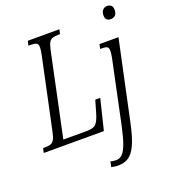

<svg xmlns="http://www.w3.org/2000/svg" viewBox="-191 -873 1089 1236"><g transform="rotate(-20 353.0 -255.0)"><path d="M-19 0 -12 -31H-2Q23 -31 38 -35.5Q53 -40 63 -56Q73 -72 80 -106L184 -596Q187 -613 189 -625.5Q191 -638 191 -645Q191 -670 179 -676.5Q167 -683 136 -683H124L132 -714H348L341 -683H331Q307 -683 291.5 -678.5Q276 -674 266.5 -659Q257 -644 250 -611L129 -38H290Q335 -38 353 -56.5Q371 -75 385 -123L410 -209H444L393 0ZM682 -662Q665 -662 655 -671Q645 -680 645 -700Q645 -724 657 -737Q669 -750 688 -750Q703 -750 714 -741Q725 -732 725 -711Q725 -684 712.5 -673Q700 -662 682 -662ZM408 240Q391 240 378.5 238Q366 236 358 234L366 197Q373 200 383.5 201.5Q394 203 404 203Q428 203 446.5 185Q465 167 480.5 124.5Q496 82 512 8L603 -424Q606 -439 607.5 -451Q609 -463 609 -472Q609 -492 599.5 -498.5Q590 -505 565 -505H551L558 -536H688L572 8Q552 103 528.5 153Q505 203 475 221.5Q445 240 408 240Z"/></g></svg>

Font: Noto Serif ExtraCondensed Light
Style: Italic
Weight: 300
Width: 2
Italic angle: -12°
Designer: Monotype Design Team
Foundry: Monotype Imaging Inc.
Version: Version 2.014; ttfautohint (v1.8.4.7-5d5b)